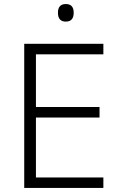

<svg xmlns="http://www.w3.org/2000/svg" viewBox="-20 -931 593 951"><path d="M492 0H100V-714H492V-662H158V-401H473V-349H158V-52H492ZM306 -911Q345 -911 345 -868Q345 -824 306 -824Q267 -824 267 -868Q267 -911 306 -911Z"/></svg>

Font: Noto Sans Myanmar Light
Style: Regular
Weight: 300
Designer: Monotype Design Team
Foundry: Monotype Imaging Inc.
Version: Version 2.107; ttfautohint (v1.8.4.7-5d5b)